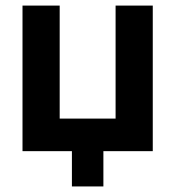

<svg xmlns="http://www.w3.org/2000/svg" viewBox="-20 -544 631 691"><path d="M238.8 127V0H61V-523.9H194.8V-117.2H396V-523.9H529.8V0H352.1V127Z"/></svg>

Font: Rawline
Style: Bold
Weight: 700
Designer: Matt McInerney, Pablo Impallari, Rodrigo Fuenzalida
Foundry: Matt McInerney, Pablo Impallari, Rodrigo Fuenzalida
Version: Version 4.020;PS 004.020;hotconv 1.0.88;makeotf.lib2.5.64775